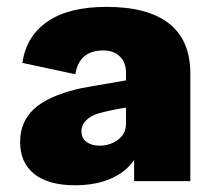

<svg xmlns="http://www.w3.org/2000/svg" viewBox="-20 -530 625 564"><path d="M293 -509.8Q414.6 -509.8 476.8 -460.7Q539.1 -411.6 539.1 -314V-145V2H374V-60.1Q349.6 -24.4 305.2 -5.1Q260.7 14.2 200.2 14.2Q122.1 14.2 80.6 -19Q39.1 -52.2 39.1 -112.8Q39.1 -171.4 78.9 -209Q118.7 -246.6 206.1 -268.1Q214.8 -271 350.1 -293.9V-316.9Q350.1 -346.7 332 -364.3Q314 -381.8 283.2 -381.8Q212.9 -381.8 201.2 -312L45.9 -345.2Q56.6 -423.3 119.4 -466.6Q182.1 -509.8 293 -509.8ZM219.2 -145Q219.2 -124.5 234.1 -113.3Q249 -102.1 272 -102.1Q303.2 -102.1 326.7 -119.6Q350.1 -137.2 350.1 -167V-213.9Q310.1 -208 269 -196.8Q244.1 -189 231.7 -175Q219.2 -161.1 219.2 -145Z"/></svg>

Font: Human Sans Black
Style: Regular
Weight: 800
Designer: Tim Radville
Foundry: Continuum
Version: Version 1.000;FEAKit 1.0